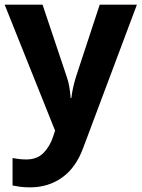

<svg xmlns="http://www.w3.org/2000/svg" viewBox="-20 -566 609 826"><path d="M0 -546H163L266 -239Q274 -217 278 -193.5Q282 -170 284 -144H287Q290 -170 295.5 -193.5Q301 -217 308 -239L409 -546H569L338 70Q307 155 247.5 197.5Q188 240 110 240Q85 240 66.5 237.5Q48 235 34 232V114Q45 116 60.5 118Q76 120 93 120Q140 120 167.5 91.5Q195 63 208 23L217 -4Z"/></svg>

Font: Noto Sans Gujarati UI
Style: Bold
Weight: 700
Designer: Jelle Bosma - Monotype Design Team, Universal Thirst
Foundry: Monotype Imaging Inc.
Version: Version 2.106; ttfautohint (v1.8.4.7-5d5b)